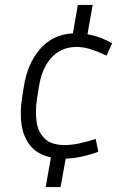

<svg xmlns="http://www.w3.org/2000/svg" viewBox="-20 -632 483 777"><path d="M378 -18Q346 -6 312 1.5Q278 9 246 10L225 125H165L186 5Q132 -7 103.5 -41.5Q75 -76 67.5 -126Q60 -176 69 -234L77 -284Q91 -375 142.5 -434Q194 -493 275 -497L295 -612H355L334 -493Q360 -489 385.5 -479.5Q411 -470 434 -457L411 -407Q380 -422 349.5 -432Q319 -442 290 -442Q229 -442 189.5 -400Q150 -358 138 -284L130 -234Q122 -183 128 -140Q134 -97 161 -71Q188 -45 242 -45Q270 -45 302.5 -52Q335 -59 367 -70Z"/></svg>

Font: Inria Sans Light
Style: Italic
Weight: 300
Italic angle: -10°
Designer: Black Foundry Team
Foundry: Black Foundry
Version: Version 1.2; ttfautohint (v1.8.3)